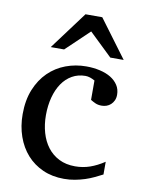

<svg xmlns="http://www.w3.org/2000/svg" viewBox="-83 -778 632 848"><g transform="rotate(10 233.0 -354.0)"><path d="M432.1 -37.1Q415 -28.3 396.2 -19.3Q377.4 -10.3 356.2 -3.4Q335 3.4 311.8 7.8Q288.6 12.2 263.2 12.2Q210.4 12.2 168.2 -6.6Q126 -25.4 96.2 -58.8Q66.4 -92.3 50.3 -138.2Q34.2 -184.1 34.2 -237.8Q34.2 -300.8 53.7 -348.6Q73.2 -396.5 106.4 -429Q139.6 -461.4 183.3 -477.8Q227.1 -494.1 274.9 -494.1Q307.6 -494.1 336.2 -487.5Q364.7 -481 385.5 -468.3Q406.2 -455.6 418.2 -437Q430.2 -418.5 430.2 -394Q430.2 -379.4 425 -368.4Q419.9 -357.4 411.6 -349.9Q403.3 -342.3 392.8 -338.6Q382.3 -335 371.1 -335Q354.5 -335 342.3 -340.6Q330.1 -346.2 320.8 -352.1V-439Q310.5 -444.8 299.6 -448.5Q288.6 -452.1 278.8 -452.1Q245.6 -452.1 219 -437Q192.4 -421.9 174.1 -395Q155.8 -368.2 146 -331.3Q136.2 -294.4 136.2 -251Q136.2 -209.5 146.7 -172.9Q157.2 -136.2 178 -109.1Q198.7 -82 229.7 -66.4Q260.7 -50.8 301.8 -50.8Q336.9 -50.8 368.4 -61.8Q399.9 -72.8 432.1 -94.2ZM372.1 -550.8 269 -649.9 165 -550.8H105L231 -720.2H306.2L432.1 -550.8Z"/></g></svg>

Font: Charis SIL APac
Style: Regular
Weight: 400
Foundry: SIL International
Version: Version 5.000